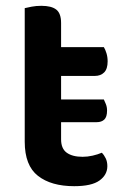

<svg xmlns="http://www.w3.org/2000/svg" viewBox="-20 -626 425 660"><path d="M190 -147Q190 -115 209.5 -101Q229 -87 264 -87Q281 -87 298.5 -91Q316 -95 330 -101Q338 -93 343.5 -81.5Q349 -70 349 -55Q349 -25 322 -5.5Q295 14 235 14Q156 14 110.5 -21.5Q65 -57 65 -139V-598Q73 -600 88.5 -603Q104 -606 122 -606Q157 -606 173.5 -593Q190 -580 190 -547V-464H337Q342 -456 346 -443Q350 -430 350 -415Q350 -389 338 -377Q326 -365 306 -365H190V-284H337Q340 -278 344 -268Q348 -258 348 -246Q348 -224 338.5 -215Q329 -206 312 -206H190V-147Z"/></svg>

Font: Baloo 2 Latin SemiBold
Style: Regular
Weight: 400
Designer: Sarang Kulkarni and Ek Type
Foundry: Ek Type
Version: Version 1.001